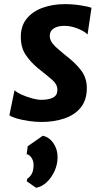

<svg xmlns="http://www.w3.org/2000/svg" viewBox="-20 -584 502 932"><path d="M182 8Q153 8 121 3.5Q89 -1 63 -8.5Q37 -16 25.5 -24.5L50.5 -146Q63 -134.5 86.5 -124Q110 -113.5 135.8 -106.5Q161.5 -99.5 180.5 -99.5Q216 -99.5 237.2 -110.2Q258.5 -121 258.5 -148Q258.5 -174 235.5 -194.5Q212.5 -215 164 -253Q126 -285 103.5 -319.8Q81 -354.5 81 -405Q81 -459 110.2 -494.2Q139.5 -529.5 188.2 -546.8Q237 -564 295 -564Q333 -564 371.5 -558Q410 -552 424 -546L405 -416.5Q391 -431.5 358.2 -445Q325.5 -458.5 292.5 -458.5Q259 -458.5 240.2 -445.5Q221.5 -432.5 221.5 -410.5Q221.5 -391 234.2 -374.2Q247 -357.5 265.5 -342.8Q284 -328 301 -313Q346.5 -278.5 374 -242Q401.5 -205.5 401.5 -157Q401.5 -98 371.8 -61.8Q342 -25.5 292 -8.8Q242 8 182 8ZM155 327.5 110 296 112 284Q125.5 275 134 260Q142.5 245 143 216.5Q143 197.5 133.2 182.2Q123.5 167 109.5 164.5L114.5 126L187.5 75Q219 81.5 239.2 111Q259.5 140.5 259.5 178Q259.5 214 244.8 246.5Q230 279 206.2 301Q182.5 323 155 327.5Z"/></svg>

Font: Merriweather Sans Italic
Style: Bold
Weight: 700
Italic angle: -7.5°
Designer: Eben Sorkin
Foundry: Eben Sorkin
Version: Version 1.008; ttfautohint (v1.7.19-72a1) -l 8 -r 50 -G 200 